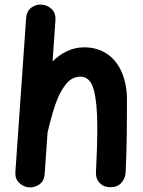

<svg xmlns="http://www.w3.org/2000/svg" viewBox="-20 -762 629 847"><path d="M106.9 64.5C123 65.9 138.7 61.5 153.3 51.8C167.5 42 175.8 26.4 177.2 4.4L189.9 -178.2C190.4 -179.7 190.9 -181.6 191.4 -183.6C200.7 -224.1 211.4 -262.7 223.6 -299.3C235.8 -335.9 251.5 -365.7 269.5 -389.2C287.6 -412.1 309.1 -423.8 335 -423.8C363.3 -423.8 382.8 -404.8 393.6 -366.7C403.8 -328.1 409.2 -274.4 409.2 -205.6C409.2 -143.1 407.2 -77.1 403.3 0.5C401.9 34.2 425.8 64 467.3 64C487.8 64 503.9 57.6 515.6 44.4C526.9 31.2 533.2 16.6 534.2 0.5C539.6 -108.9 540 -219.7 540 -323.7C540 -366.2 532.7 -405.3 518.6 -439.9C489.7 -509.3 433.1 -553.2 351.1 -553.2C296.9 -553.2 250.5 -528.8 211.9 -491.2L224.6 -672.4C226.1 -693.4 220.7 -710 208 -722.2C195.3 -733.9 180.7 -740.2 164.6 -741.7C148.4 -743.2 133.3 -738.8 119.1 -729C105 -718.8 96.7 -703.1 95.2 -681.2L47.9 -4.4C46.4 16.6 51.8 32.7 64.5 44.4C76.7 56.2 90.8 63 106.9 64.5Z"/></svg>

Font: Mikhak
Style: Bold
Weight: 700
Designer: Amin Abedi
Version: Version 3.2